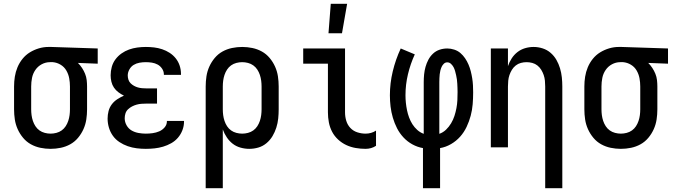

<svg xmlns="http://www.w3.org/2000/svg" viewBox="-20 -775 3540 1010"><path d="M246 8Q219 8 192.5 2.5Q166 -3 142.5 -16Q119 -29 101.5 -50Q84 -71 73 -95.5Q62 -120 58 -146.5Q54 -173 54 -200V-320Q54 -346 58 -371.5Q62 -397 72 -421Q82 -445 98.5 -465.5Q115 -486 137 -499.5Q159 -513 184 -520.5Q209 -528 235 -528H250L494 -520V-440L390 -444Q402 -432 411.5 -417.5Q421 -403 427.5 -387Q434 -371 436 -354Q438 -337 438 -320V-200Q438 -173 434 -146.5Q430 -120 419 -95.5Q408 -71 390.5 -50Q373 -29 349.5 -16Q326 -3 299.5 2.5Q273 8 246 8ZM246 -72Q261 -72 276.5 -76Q292 -80 304.5 -89Q317 -98 325.5 -111Q334 -124 339 -139Q344 -154 346 -169.5Q348 -185 348 -200V-320Q348 -342 344 -363.5Q340 -385 329 -404Q318 -423 299 -434.5Q280 -446 258 -448H243Q220 -448 199.5 -437Q179 -426 166 -407Q153 -388 148.5 -365.5Q144 -343 144 -320V-200Q144 -185 146 -169.5Q148 -154 153 -139Q158 -124 166.5 -111Q175 -98 187.5 -89Q200 -80 215.5 -76Q231 -72 246 -72Z M747 8Q723 8 699 5Q675 2 652 -6Q629 -14 608.5 -27.5Q588 -41 574 -60.5Q560 -80 553 -103.5Q546 -127 546 -151Q546 -171 551 -190.5Q556 -210 568 -226Q580 -242 597 -253Q614 -264 632 -272Q617 -279 603 -289.5Q589 -300 579.5 -314Q570 -328 566 -345Q562 -362 562 -379Q562 -401 568 -423Q574 -445 587.5 -463Q601 -481 619.5 -494Q638 -507 659 -514.5Q680 -522 702.5 -525Q725 -528 747 -528Q769 -528 790.5 -525.5Q812 -523 833 -516Q854 -509 872.5 -497Q891 -485 904.5 -468Q918 -451 925 -430Q932 -409 932 -387V-381H842V-384Q842 -400 832.5 -414Q823 -428 809 -435.5Q795 -443 779 -445.5Q763 -448 747 -448Q730 -448 713.5 -445Q697 -442 683 -433.5Q669 -425 660.5 -409.5Q652 -394 652 -378Q652 -367 655.5 -356Q659 -345 667 -337Q675 -329 685 -323.5Q695 -318 705.5 -315Q716 -312 727.5 -311Q739 -310 750 -310H806V-230H750Q737 -230 724 -229Q711 -228 698.5 -224.5Q686 -221 674.5 -215Q663 -209 653.5 -200Q644 -191 640 -178.5Q636 -166 636 -153Q636 -133 646 -115.5Q656 -98 672.5 -88.5Q689 -79 708.5 -75.5Q728 -72 747 -72Q765 -72 783 -74.5Q801 -77 817.5 -84Q834 -91 846 -105Q858 -119 858 -137V-139H948V-135Q948 -112 939.5 -90Q931 -68 916 -50.5Q901 -33 880.5 -21.5Q860 -10 838 -3.5Q816 3 793 5.5Q770 8 747 8Z M1062 215V-320Q1062 -347 1066 -373.5Q1070 -400 1081 -424.5Q1092 -449 1109.5 -470Q1127 -491 1150.5 -504Q1174 -517 1200.5 -522.5Q1227 -528 1254 -528Q1281 -528 1307.5 -522.5Q1334 -517 1357.5 -504Q1381 -491 1398.5 -470Q1416 -449 1427 -424.5Q1438 -400 1442 -373.5Q1446 -347 1446 -320V-200Q1446 -176 1443.5 -151.5Q1441 -127 1433.5 -103.5Q1426 -80 1413.5 -59Q1401 -38 1382 -22Q1363 -6 1339.5 1Q1316 8 1291 8Q1268 8 1245 1.5Q1222 -5 1204 -19Q1186 -33 1173 -52.5Q1160 -72 1152 -94V215ZM1254 -72Q1269 -72 1284.5 -76Q1300 -80 1312.5 -89Q1325 -98 1333.5 -111Q1342 -124 1347 -139Q1352 -154 1354 -169.5Q1356 -185 1356 -200V-320Q1356 -335 1354 -350.5Q1352 -366 1347 -381Q1342 -396 1333.5 -409Q1325 -422 1312.5 -431Q1300 -440 1284.5 -444Q1269 -448 1254 -448Q1239 -448 1223.5 -444Q1208 -440 1195.5 -431Q1183 -422 1174.5 -409Q1166 -396 1161 -381Q1156 -366 1154 -350.5Q1152 -335 1152 -320V-200Q1152 -185 1154 -169.5Q1156 -154 1161 -139Q1166 -124 1174.5 -111Q1183 -98 1195.5 -89Q1208 -80 1223.5 -76Q1239 -72 1254 -72Z M1903 8Q1877 8 1851 3.5Q1825 -1 1801.5 -12Q1778 -23 1758.5 -41Q1739 -59 1727 -82Q1715 -105 1710 -131Q1705 -157 1705 -184V-440H1575V-520H1795V-184Q1795 -161 1801.5 -139.5Q1808 -118 1823 -102Q1838 -86 1859.5 -79Q1881 -72 1903 -72Q1918 -72 1932 -76Q1946 -80 1958 -88V-8Q1946 0 1932 4Q1918 8 1903 8ZM1708 -600 1720 -755H1806L1779 -600Z M2205 215V4Q2176 -1 2149.5 -15.5Q2123 -30 2102.5 -52Q2082 -74 2068.5 -100.5Q2055 -127 2046.5 -156Q2038 -185 2034.5 -214.5Q2031 -244 2031 -274Q2031 -337 2046 -399.5Q2061 -462 2088 -520L2162 -489Q2139 -439 2126 -384.5Q2113 -330 2113 -274Q2113 -254 2115 -234.5Q2117 -215 2121 -195.5Q2125 -176 2132 -157Q2139 -138 2149.5 -121.5Q2160 -105 2175 -91.5Q2190 -78 2209 -71V-343Q2209 -363 2211 -383.5Q2213 -404 2218.5 -423.5Q2224 -443 2233.5 -461Q2243 -479 2258 -493Q2273 -507 2292.5 -513.5Q2312 -520 2333 -520Q2351 -520 2369.5 -514Q2388 -508 2402 -496Q2416 -484 2426.5 -468.5Q2437 -453 2444.5 -435.5Q2452 -418 2456.5 -400Q2461 -382 2464 -363.5Q2467 -345 2468 -326.5Q2469 -308 2469 -289Q2469 -258 2466.5 -227Q2464 -196 2456 -166Q2448 -136 2434.5 -107.5Q2421 -79 2400.5 -56Q2380 -33 2352.5 -17Q2325 -1 2295 4V215ZM2291 -71Q2311 -78 2326.5 -93Q2342 -108 2353 -126.5Q2364 -145 2370.5 -165Q2377 -185 2381 -206Q2385 -227 2386 -248Q2387 -269 2387 -291Q2387 -302 2386.5 -313Q2386 -324 2385.5 -335Q2385 -346 2383.5 -357Q2382 -368 2379.5 -379Q2377 -390 2374 -401Q2371 -412 2366 -421.5Q2361 -431 2352.5 -439Q2344 -447 2333 -447Q2322 -447 2314.5 -439.5Q2307 -432 2303 -423Q2299 -414 2296.5 -404Q2294 -394 2293 -384Q2292 -374 2291.5 -363.5Q2291 -353 2291 -343Z M2848 215V-320Q2848 -335 2846.5 -350.5Q2845 -366 2840 -380.5Q2835 -395 2827 -408Q2819 -421 2807 -430.5Q2795 -440 2780 -444Q2765 -448 2750 -448Q2735 -448 2720 -444Q2705 -440 2693 -430.5Q2681 -421 2673 -408Q2665 -395 2660 -380.5Q2655 -366 2653.5 -350.5Q2652 -335 2652 -320V0H2562V-520H2652V-427Q2659 -448 2671.5 -467.5Q2684 -487 2702 -501Q2720 -515 2742 -521.5Q2764 -528 2787 -528Q2811 -528 2834.5 -520.5Q2858 -513 2876.5 -497Q2895 -481 2907 -460Q2919 -439 2926 -415.5Q2933 -392 2935.5 -368Q2938 -344 2938 -320V215Z M3246 8Q3219 8 3192.5 2.5Q3166 -3 3142.5 -16Q3119 -29 3101.5 -50Q3084 -71 3073 -95.5Q3062 -120 3058 -146.5Q3054 -173 3054 -200V-320Q3054 -346 3058 -371.5Q3062 -397 3072 -421Q3082 -445 3098.5 -465.5Q3115 -486 3137 -499.5Q3159 -513 3184 -520.5Q3209 -528 3235 -528H3250L3494 -520V-440L3390 -444Q3402 -432 3411.5 -417.5Q3421 -403 3427.5 -387Q3434 -371 3436 -354Q3438 -337 3438 -320V-200Q3438 -173 3434 -146.5Q3430 -120 3419 -95.5Q3408 -71 3390.5 -50Q3373 -29 3349.5 -16Q3326 -3 3299.5 2.5Q3273 8 3246 8ZM3246 -72Q3261 -72 3276.5 -76Q3292 -80 3304.5 -89Q3317 -98 3325.5 -111Q3334 -124 3339 -139Q3344 -154 3346 -169.5Q3348 -185 3348 -200V-320Q3348 -342 3344 -363.5Q3340 -385 3329 -404Q3318 -423 3299 -434.5Q3280 -446 3258 -448H3243Q3220 -448 3199.5 -437Q3179 -426 3166 -407Q3153 -388 3148.5 -365.5Q3144 -343 3144 -320V-200Q3144 -185 3146 -169.5Q3148 -154 3153 -139Q3158 -124 3166.5 -111Q3175 -98 3187.5 -89Q3200 -80 3215.5 -76Q3231 -72 3246 -72Z"/></svg>

Font: Iosevka Fixed Medium
Style: Regular
Weight: 500
Monospace: yes
Designer: Belleve Invis
Foundry: Belleve Invis
Version: Version 32.3.0